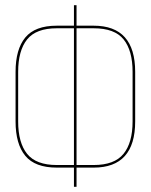

<svg xmlns="http://www.w3.org/2000/svg" viewBox="-20 -720 581 740"><path d="M275 -621H341Q501 -621 501 -443V-252Q501 -74 341 -74H275V0H265V-74H199Q115 -74 77.5 -119.5Q40 -165 40 -252V-443Q40 -530 77.5 -575.5Q115 -621 199 -621H265V-700H275ZM265 -611H199Q119 -611 84.5 -568Q50 -525 50 -443V-252Q50 -170 84.5 -127Q119 -84 199 -84H265ZM275 -84H341Q421 -84 456 -127Q491 -170 491 -252V-443Q491 -525 456.5 -568Q422 -611 341 -611H275Z"/></svg>

Font: Bebas Neue Thin
Style: Regular
Weight: 200
Designer: Ryoichi Tsunekawa
Foundry: Ryoichi Tsunekawa
Version: Version 1.003;PS 001.003;hotconv 1.0.70;makeotf.lib2.5.58329